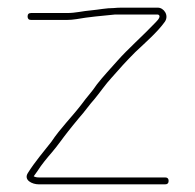

<svg xmlns="http://www.w3.org/2000/svg" viewBox="-20 -491 509 501"><path d="M52 -448C52 -442 55 -439 61 -439H155C162.3 -439 170.3 -439.7 179 -441C210.7 -446.8 247.1 -449.8 279 -453H392C393.3 -453 394.7 -452 396 -450C398.1 -443.7 387.8 -434.6 383 -429.5C355 -399.8 313.6 -363.3 286 -332C267.7 -311.3 249.4 -291.9 233 -271C219.6 -250.8 206.8 -238.3 193 -219C166.9 -185 138.1 -157.1 114 -121C93.7 -95 70.8 -68.5 53 -40C40.6 -21.3 63.7 -10 81 -10H411C417 -10 420 -13 420 -19C420 -25 417 -28 411 -28H81C75.7 -28 71.3 -29 68 -31L78 -45C88.3 -61.5 103.4 -79.5 115.5 -93.5C129.4 -109.5 144.6 -131.8 158 -148.5L170 -163.5C174 -168.5 179.3 -175 186 -183C199.9 -198.2 213.3 -217.9 227 -233C241.3 -250.2 254.8 -270.6 271 -288C291 -311 309.9 -331.9 333 -355C359.4 -380 390.9 -407.3 410 -434C421.9 -451.1 407.3 -471 392 -471H296C290 -471 283.7 -470.7 277 -470C256.4 -470 238.6 -465.9 218 -464C196 -462.3 177.7 -457 155 -457H61C55 -457 52 -454 52 -448Z"/></svg>

Font: HoneyBee
Style: BLn
Weight: 100
Foundry: Cannot Into Space Fonts
Version: Version 0.89